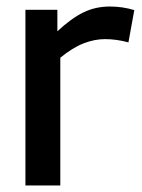

<svg xmlns="http://www.w3.org/2000/svg" viewBox="-20 -569 435 589"><path d="M156 -539V-473Q199 -513 236 -531Q273 -549 317 -549Q356 -549 392 -538L374 -439Q337 -449 302 -449Q270 -449 236.5 -436Q203 -423 165 -392V0H58V-539Z"/></svg>

Font: Georama Medium
Style: Regular
Weight: 500
Designer: Jean-Baptiste Levee
Foundry: Production Type
Version: Version 1.000